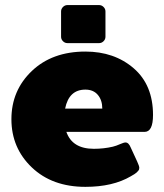

<svg xmlns="http://www.w3.org/2000/svg" viewBox="-20 -720 648 757"><path d="M220.8 -575V-675Q220.8 -685 228.3 -692.5Q235.8 -700 245.8 -700H370.8Q380.8 -700 388.3 -692.5Q395.8 -685 395.8 -675V-575Q395.8 -565 388.3 -557.5Q380.8 -550 370.8 -550H245.8Q235.8 -550 228.3 -557.5Q220.8 -565 220.8 -575ZM316.7 -516.7Q430.8 -516.7 507.1 -450.8Q583.3 -385 583.3 -266.7Q583.3 -200 550 -200H241.7Q265 -133.3 350 -133.3Q389.2 -133.3 425 -141.7Q438.3 -145 453.3 -151.7Q468.3 -158.3 475 -158.3Q487.5 -158.3 495.8 -137.5L520.8 -83.3Q529.2 -65 529.2 -58.3Q529.2 -55 528.3 -52.1Q527.5 -49.2 525 -46.7Q522.5 -44.2 520.8 -42.1Q519.2 -40 515 -37.1Q510.8 -34.2 509.2 -32.9Q507.5 -31.7 502.1 -28.8Q496.7 -25.8 495.8 -25Q425 16.7 316.7 16.7Q185.8 16.7 105.4 -60Q25 -136.7 25 -250Q25 -363.3 105.4 -440Q185.8 -516.7 316.7 -516.7ZM236.7 -291.7H383.3Q383.3 -325 365.8 -345.8Q348.3 -366.7 316.7 -366.7Q251.7 -366.7 236.7 -291.7Z"/></svg>

Font: BoonTook Mon
Style: Regular
Weight: 400
Designer: Sungsit Sawaiwan
Foundry: FontUni
Version: Version 3.0